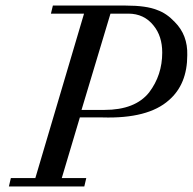

<svg xmlns="http://www.w3.org/2000/svg" viewBox="-20 -670 693 690"><path d="M653 -472Q653 -367 587 -310Q512 -243 348 -248H267L202 -30H290L283 0H12L19 -30H107L282 -621H163L170 -650H432Q506 -650 545 -634Q579 -622 608 -591Q655 -544 653 -472ZM563 -481Q563 -540 532 -578Q498 -621 441 -621H377L273 -275H355Q466 -275 516 -338Q563 -400 563 -481Z"/></svg>

Font: GFS Solomos
Style: Regular
Weight: 400
Designer: George D. Matthiopoulos
Foundry: George D. Matthiopoulos
Version: Version 1.000